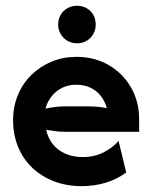

<svg xmlns="http://www.w3.org/2000/svg" viewBox="-20 -626 519 660"><path d="M261.8 13.9Q209 13.9 165.6 -2.8Q122.2 -19.4 90.6 -49.7Q59 -79.9 42 -121.5Q25 -163.2 25 -212.5Q25 -259.7 41.7 -299.7Q58.3 -339.6 88.2 -368.8Q118.1 -397.9 157.6 -414.2Q197.2 -430.6 243.1 -430.6Q304.9 -430.6 353.5 -402.4Q402.1 -374.3 430.2 -325.7Q458.3 -277.1 458.3 -215.3V-172.9H204.2Q186.8 -172.9 170.8 -175Q154.9 -177.1 138.9 -179.9Q144.4 -152.1 161.1 -130.9Q177.8 -109.7 204.2 -97.9Q230.6 -86.1 264.6 -86.1Q304.2 -86.1 335.8 -102.1Q367.4 -118.1 387.5 -141.7L413.9 -33.3Q382.6 -9.7 343.4 2.1Q304.2 13.9 261.8 13.9ZM136.1 -252.8Q152.8 -256.2 169.8 -258.3Q186.8 -260.4 204.2 -260.4H277.8Q297.2 -260.4 314.6 -259Q331.9 -257.6 347.2 -254.2Q340.3 -279.2 325.7 -297.2Q311.1 -315.3 289.9 -325Q268.8 -334.7 241.7 -334.7Q216 -334.7 194.8 -324.7Q173.6 -314.6 158.7 -296.5Q143.8 -278.5 136.1 -252.8ZM244.5 -477.1Q226.4 -477.1 211.8 -485.8Q197.2 -494.4 188.5 -509.2Q179.9 -523.9 179.9 -541.7Q179.9 -560.4 188.5 -575Q197.2 -589.6 211.9 -597.9Q226.6 -606.2 244.5 -606.2Q263.2 -606.2 277.8 -597.9Q292.4 -589.6 300.7 -575.1Q309 -560.7 309 -541.7Q309 -523.6 300.7 -509Q292.4 -494.4 277.9 -485.8Q263.4 -477.1 244.5 -477.1Z"/></svg>

Font: Afacad Flux
Style: Regular
Weight: 400
Designer: Kristian Moeller
Foundry: Dicotype
Version: Version 1.100